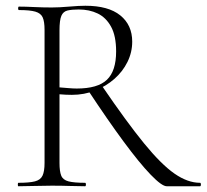

<svg xmlns="http://www.w3.org/2000/svg" viewBox="-20 -648 719 668"><path d="M560 0Q543 0 504 -40.5Q465 -81 410 -155.5Q355 -230 287 -333L335 -349Q421 -223 481 -149.5Q541 -76 587 -44Q633 -12 676 -12Q679 -12 679 -6Q679 0 676 0Q631 0 602.5 0Q574 0 560 0ZM277 -628Q357 -628 398.5 -594.5Q440 -561 440 -503Q440 -466 423.5 -432.5Q407 -399 378 -373.5Q349 -348 311 -333Q273 -318 230 -318Q221 -318 209 -318.5Q197 -319 187 -320V-81Q187 -52 193 -37Q199 -22 218.5 -17Q238 -12 276 -12Q279 -12 279 -6Q279 0 276 0Q252 0 223.5 -1Q195 -2 160 -2Q128 -2 98 -1Q68 0 44 0Q42 0 42 -6Q42 -12 44 -12Q82 -12 101.5 -17Q121 -22 128 -37Q135 -52 135 -81V-544Q135 -573 128.5 -587.5Q122 -602 103 -607.5Q84 -613 46 -613Q43 -613 43 -619Q43 -625 46 -625Q69 -625 98.5 -623.5Q128 -622 160 -622Q186 -622 220.5 -625Q255 -628 277 -628ZM384 -469Q384 -523 366.5 -555Q349 -587 320 -601Q291 -615 254 -615Q230 -615 215 -611.5Q200 -608 193.5 -593Q187 -578 187 -542V-344Q201 -343 217.5 -341.5Q234 -340 247 -340Q320 -340 352 -370.5Q384 -401 384 -469Z"/></svg>

Font: Cormorant Light Light
Style: Regular
Weight: 300
Version: Version 4.000